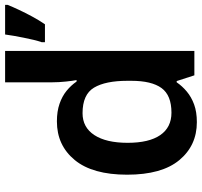

<svg xmlns="http://www.w3.org/2000/svg" viewBox="-40 -760 810 771"><g transform="rotate(-90 365.5 -375.0)"><path d="M260 10Q166 10 107.5 -60.5Q49 -131 49 -270Q49 -409 108 -480.5Q167 -552 263 -552Q303 -552 333.5 -541.5Q364 -531 386 -513Q408 -495 423 -473H429Q426 -487 423 -516Q420 -545 420 -570V-760H546V0H448L425 -71H420Q405 -49 383 -30.5Q361 -12 331 -1Q301 10 260 10ZM298 -92Q368 -92 397 -132Q426 -172 426 -253V-269Q426 -357 398.5 -403Q371 -449 296 -449Q239 -449 208 -401.5Q177 -354 177 -268Q177 -182 208 -137Q239 -92 298 -92ZM731 -750Q723 -730 711 -704.5Q699 -679 684.5 -652Q670 -625 653 -600H581V-613Q586 -627 590.5 -646Q595 -665 599 -685Q603 -705 606.5 -724.5Q610 -744 612 -760H731Z"/></g></svg>

Font: Noto Sans Devanagari SemiBold
Style: Regular
Weight: 600
Version: Version 2.003